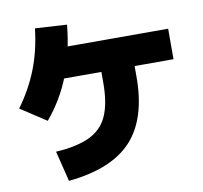

<svg xmlns="http://www.w3.org/2000/svg" viewBox="-87 -894 1054 999"><g transform="rotate(-10 440.0 -395.0)"><path d="M157.8 -150Q270 -156.7 337.2 -188.9Q404.4 -221.1 433.3 -287.2Q462.2 -353.3 462.2 -461.1V-603.3H637.8V-461.1Q637.8 -238.9 531.7 -125Q425.6 -11.1 197.8 11.1ZM7.8 -404.4Q72.2 -492.2 110 -588.3Q147.8 -684.4 161.1 -801.1L328.9 -791.1Q314.4 -644.4 269.4 -528.3Q224.4 -412.2 143.3 -315.6ZM196.7 -517.8V-678.9H843.3V-517.8Z"/></g></svg>

Font: Paperlogy 9 Black
Style: Regular
Weight: 900
Designer: redesigned by Lee Juim, glyphs from Gmarket Sans & Montserrat
Foundry: PT&
Version: Version 1.001